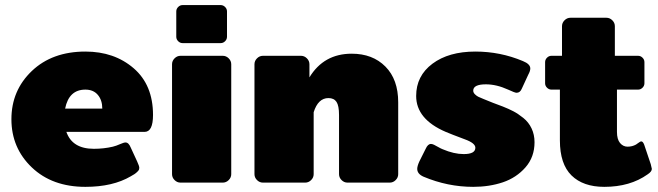

<svg xmlns="http://www.w3.org/2000/svg" viewBox="-20 -720 2594 757"><path d="M316.7 -516.7Q430.8 -516.7 507.1 -450.8Q583.3 -385 583.3 -266.7Q583.3 -200 550 -200H241.7Q265 -133.3 350 -133.3Q389.2 -133.3 425 -141.7Q438.3 -145 453.3 -151.7Q468.3 -158.3 475 -158.3Q487.5 -158.3 495.8 -137.5L520.8 -83.3Q529.2 -65 529.2 -58.3Q529.2 -55 528.3 -52.1Q527.5 -49.2 525 -46.7Q522.5 -44.2 520.8 -42.1Q519.2 -40 515 -37.1Q510.8 -34.2 509.2 -32.9Q507.5 -31.7 502.1 -28.8Q496.7 -25.8 495.8 -25Q425 16.7 316.7 16.7Q185.8 16.7 105.4 -60Q25 -136.7 25 -250Q25 -363.3 105.4 -440Q185.8 -516.7 316.7 -516.7ZM236.7 -291.7H383.3Q383.3 -325 365.8 -345.8Q348.3 -366.7 316.7 -366.7Q251.7 -366.7 236.7 -291.7Z M658.3 -33.3V-466.7Q658.3 -480 668.3 -490Q678.3 -500 691.7 -500H858.3Q871.7 -500 881.7 -490Q891.7 -480 891.7 -466.7V-33.3Q891.7 -20 881.7 -10Q871.7 0 858.3 0H691.7Q678.3 0 668.3 -10Q658.3 -20 658.3 -33.3ZM675 -575V-675Q675 -685 682.5 -692.5Q690 -700 700 -700H850Q860 -700 867.5 -692.5Q875 -685 875 -675V-575Q875 -565 867.5 -557.5Q860 -550 850 -550H700Q690 -550 682.5 -557.5Q675 -565 675 -575Z M983.3 -33.3V-466.7Q983.3 -480 993.3 -490Q1003.3 -500 1016.7 -500H1166.7Q1180 -500 1190 -490Q1200 -480 1200 -466.7V-415Q1256.7 -508.3 1366.7 -508.3Q1449.2 -508.3 1499.6 -457.5Q1550 -406.7 1550 -316.7V-33.3Q1550 -20 1540 -10Q1530 0 1516.7 0H1350Q1336.7 0 1326.7 -10Q1316.7 -20 1316.7 -33.3V-266.7Q1316.7 -303.3 1306.7 -318.3Q1296.7 -333.3 1275 -333.3Q1234.2 -333.3 1216.7 -277.5V-33.3Q1216.7 -20 1206.7 -10Q1196.7 0 1183.3 0H1016.7Q1003.3 0 993.3 -10Q983.3 -20 983.3 -33.3Z M1620.8 -341.7Q1620.8 -420.8 1685 -468.8Q1749.2 -516.7 1854.2 -516.7Q1952.5 -516.7 2041.7 -479.2Q2070.8 -467.5 2070.8 -450Q2070.8 -440 2062.5 -425L2037.5 -370.8Q2030.8 -354.2 2016.7 -354.2Q2010 -354.2 1983.3 -366.7Q1937.5 -387.5 1895.8 -387.5Q1845.8 -387.5 1845.8 -362.5Q1845.8 -355 1852.5 -348.3Q1859.2 -341.7 1866.2 -338.3Q1873.3 -335 1887.5 -329.2Q1923.3 -314.2 1962.5 -300Q1985.8 -290.8 2004.2 -281.2Q2022.5 -271.7 2043.3 -255Q2064.2 -238.3 2075.8 -213.8Q2087.5 -189.2 2087.5 -159.2Q2087.5 -100.8 2051.7 -60Q2015.8 -19.2 1962.5 -1.2Q1909.2 16.7 1845.8 16.7Q1745 16.7 1650 -23.3Q1625 -34.2 1625 -54.2Q1625 -65 1633.3 -83.3L1658.3 -133.3Q1666.7 -152.5 1679.2 -152.5Q1684.2 -152.5 1691.2 -149.2Q1698.3 -145.8 1708.3 -140Q1718.3 -134.2 1725 -131.7Q1770 -112.5 1808.3 -112.5Q1854.2 -112.5 1854.2 -137.5Q1854.2 -155.8 1812.5 -170.8Q1756.7 -191.7 1737.5 -200Q1620.8 -250 1620.8 -341.7Z M2129.2 -391.7V-475Q2129.2 -485 2136.7 -492.5Q2144.2 -500 2154.2 -500H2195.8V-616.7Q2195.8 -630 2205.8 -640Q2215.8 -650 2229.2 -650H2370.8Q2384.2 -650 2394.2 -640Q2404.2 -630 2404.2 -616.7V-500H2495.8Q2505.8 -500 2513.3 -492.5Q2520.8 -485 2520.8 -475V-391.7Q2520.8 -381.7 2513.3 -374.2Q2505.8 -366.7 2495.8 -366.7H2412.5V-200Q2412.5 -170.8 2424.6 -156.2Q2436.7 -141.7 2454.2 -141.7Q2472.5 -141.7 2487.5 -150Q2490 -151.7 2494.6 -155Q2499.2 -158.3 2502.5 -160.4Q2505.8 -162.5 2508.3 -162.5Q2515 -162.5 2520 -149.2L2545.8 -72.5Q2550 -55.8 2550 -54.2Q2550 -43.3 2533.3 -32.5Q2464.2 16.7 2362.5 16.7Q2279.2 16.7 2233.3 -28.3Q2187.5 -73.3 2187.5 -166.7V-366.7H2154.2Q2144.2 -366.7 2136.7 -374.2Q2129.2 -381.7 2129.2 -391.7Z"/></svg>

Font: BoonTook Mon
Style: Regular
Weight: 400
Designer: Sungsit Sawaiwan
Foundry: FontUni
Version: Version 3.0